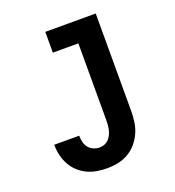

<svg xmlns="http://www.w3.org/2000/svg" viewBox="-135 -841 869 955"><g transform="rotate(-20 300.0 -363.5)"><path d="M270 8Q243 8 216.5 3.5Q190 -1 165.5 -12.5Q141 -24 121 -42.5Q101 -61 88 -84.5Q75 -108 68.5 -134.5Q62 -161 62 -188V-192H194V-190Q194 -174 198 -157.5Q202 -141 212.5 -128Q223 -115 238.5 -108.5Q254 -102 270 -102Q284 -102 296.5 -107Q309 -112 318 -121.5Q327 -131 333 -143Q339 -155 342 -168Q345 -181 346 -194.5Q347 -208 347 -221V-625H212V-735H479V-221Q479 -191 475 -162Q471 -133 459 -106Q447 -79 428 -56.5Q409 -34 383.5 -19Q358 -4 329 2Q300 8 270 8Z"/></g></svg>

Font: Iosevka HT Extrabold Extended
Style: Regular
Weight: 800
Width: 7
Monospace: yes
Designer: Belleve Invis
Foundry: Belleve Invis
Version: Version 32.3.0; ttfautohint (v1.8.4)